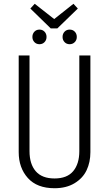

<svg xmlns="http://www.w3.org/2000/svg" viewBox="-20 -976 571 1007"><path d="M365.2 -956.1 388.2 -931.2 280.8 -827.1H246.1L139.2 -931.2L162.1 -956.1L264.2 -876ZM224.1 -782.2Q224.1 -766.1 213.6 -755.1Q203.1 -744.1 187 -744.1Q170.9 -744.1 160.4 -755.1Q149.9 -766.1 149.9 -782.2Q149.9 -798.8 160.4 -809.8Q170.9 -820.8 187 -820.8Q203.1 -820.8 213.6 -809.8Q224.1 -798.8 224.1 -782.2ZM345.2 -820.8Q361.8 -820.8 372.3 -809.8Q382.8 -798.8 382.8 -782.2Q382.8 -766.1 372.1 -755.1Q361.3 -744.1 345.2 -744.1Q329.1 -744.1 318.6 -755.1Q308.1 -766.1 308.1 -782.2Q308.1 -798.8 318.6 -809.8Q329.1 -820.8 345.2 -820.8ZM454.1 -685.1V-178.2Q454.1 -125 434.1 -83Q414.1 -41 370.8 -14.9Q327.6 11.2 266.1 11.2Q174.3 11.2 126.2 -42.2Q78.1 -95.7 78.1 -178.2V-685.1H134.8V-183.1Q134.8 -115.7 167.5 -77.9Q200.2 -40 266.1 -40Q332 -40 364 -78.4Q396 -116.7 396 -183.1V-685.1Z"/></svg>

Font: Fira Sans Compressed Light
Style: Regular
Weight: 300
Width: 1
Designer: Carrois Corporate & Edenspiekermann AG
Foundry: Carrois Corporate GbR & Edenspiekermann AG
Version: Version 4.203;PS 004.203;hotconv 1.0.88;makeotf.lib2.5.64775